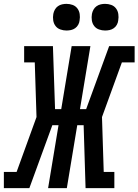

<svg xmlns="http://www.w3.org/2000/svg" viewBox="-54 -974 717 994"><path d="M-34 0V-84H32L135 -368L126 -651H71V-735H220L231 -409H263L317 -735H414L360 -409H392L511 -735H643V-651H577L474 -368L483 -84H538V0H389L379 -326H346L292 0H195L249 -326H217L98 0ZM490 -816Q474 -816 458.5 -821.5Q443 -827 433.5 -839.5Q424 -852 421.5 -868.5Q419 -885 422 -902Q424 -913 430 -924Q436 -935 446 -942Q456 -949 467.5 -951.5Q479 -954 490 -954Q507 -954 522 -948.5Q537 -943 546.5 -930.5Q556 -918 558.5 -901.5Q561 -885 558 -868Q557 -857 551 -846Q545 -835 535 -828Q525 -821 513.5 -818.5Q502 -816 490 -816ZM290 -816Q274 -816 258.5 -821.5Q243 -827 233.5 -839.5Q224 -852 221.5 -868.5Q219 -885 222 -902Q224 -913 230 -924Q236 -935 246 -942Q256 -949 267.5 -951.5Q279 -954 290 -954Q307 -954 322 -948.5Q337 -943 346.5 -930.5Q356 -918 358.5 -901.5Q361 -885 358 -868Q357 -857 351 -846Q345 -835 335 -828Q325 -821 313.5 -818.5Q302 -816 290 -816Z"/></svg>

Font: Iosevka Curly Slab MdExObl
Style: Regular
Weight: 500
Width: 7
Italic angle: -9°
Monospace: yes
Designer: Belleve Invis
Foundry: Belleve Invis
Version: Version 11.1.0; ttfautohint (v1.8.3)